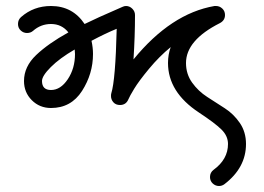

<svg xmlns="http://www.w3.org/2000/svg" viewBox="-20 -350 880 640"><path d="M120 -80Q120 -50 150 -50Q182 -50 206 -86Q230 -122 230 -170Q230 -172 229.5 -177Q229 -182 229 -185Q179 -156 149.5 -126.5Q120 -97 120 -80ZM380 0Q366 0 358 -9Q350 -18 350 -30Q350 -36 351 -39Q365 -84 369 -254Q332 -239 285 -214Q290 -191 290 -170Q290 -104 253.5 -47Q217 10 150 10Q112 10 86 -16Q60 -42 60 -80Q60 -128 100.5 -166.5Q141 -205 208 -242Q186 -270 150 -270Q116 -270 90 -247Q82 -240 70 -240Q58 -240 49 -248.5Q40 -257 40 -270Q40 -284 50 -293Q92 -330 150 -330Q222 -330 262 -270Q298 -288 388 -327Q394 -330 400 -330Q412 -330 421 -321Q430 -312 430 -300Q430 -230 425 -152Q550 -305 695 -330H700Q712 -330 721 -321.5Q730 -313 730 -300Q730 -282 713 -273Q600 -216 600 -140Q600 -103 620.5 -74.5Q641 -46 670.5 -27Q700 -8 729.5 11Q759 30 779.5 60Q800 90 800 130Q800 209 728 264Q720 270 710 270Q698 270 689 261.5Q680 253 680 240Q680 225 692 216Q740 181 740 130Q740 103 718 81.5Q696 60 643 25Q540 -43 540 -140Q540 -168 549 -193Q511 -162 477 -121Q443 -80 427.5 -54.5Q412 -29 408 -19Q400 0 380 0Z"/></svg>

Font: Pecita
Style: Book
Weight: 400
Width: 7
Version: Version 4.3